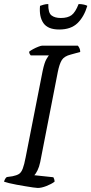

<svg xmlns="http://www.w3.org/2000/svg" viewBox="-28 -930 452 950"><path d="M159 0Q152 0 135.5 -2.5Q119 -5 97.5 -8.5Q76 -12 54.5 -16Q33 -20 16.5 -24Q0 -28 -8 -31Q-6 -39 -2 -45.5Q2 -52 6 -54L34 -58Q54 -62 65.5 -69Q77 -76 84.5 -95.5Q92 -115 99 -152L183 -579Q192 -621 201.5 -637Q211 -653 214 -656H124Q121 -659 119 -663Q117 -667 116 -674Q123 -680 136 -687Q149 -694 162 -699Q175 -704 180 -704H357Q361 -700 365 -692Q369 -684 369 -673L322 -660Q290 -652 278 -633Q266 -614 258 -574L171 -128Q166 -104 157.5 -87Q149 -70 142 -63L236 -53Q238 -50 240 -44Q242 -38 242 -31Q226 -19 201.5 -9.5Q177 0 159 0ZM265 -784Q209 -784 187 -815.5Q165 -847 170 -901Q175 -903 187 -906.5Q199 -910 211 -910Q210 -867 226.5 -854Q243 -841 273 -841Q307 -841 326 -855Q345 -869 361 -910Q376 -910 388 -907Q400 -904 404 -901Q388 -847 355.5 -815.5Q323 -784 265 -784Z"/></svg>

Font: Texturina Medium 12pt Light
Style: Italic
Weight: 300
Italic angle: -11°
Version: Version 1.002